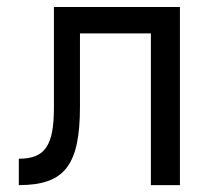

<svg xmlns="http://www.w3.org/2000/svg" viewBox="-20 -538 626 558"><path d="M34.7 0C167.5 0 212.4 -57.1 212.4 -228.5V-440.9H418.5V0H502.9V-517.6H136.7V-225.1C136.7 -114.3 110.8 -76.7 34.7 -76.7Z"/></svg>

Font: Cascadia Mono PL SemiLight
Style: Regular
Weight: 350
Monospace: yes
Designer: Aaron Bell
Foundry: Saja Typeworks
Version: Version 2404.023